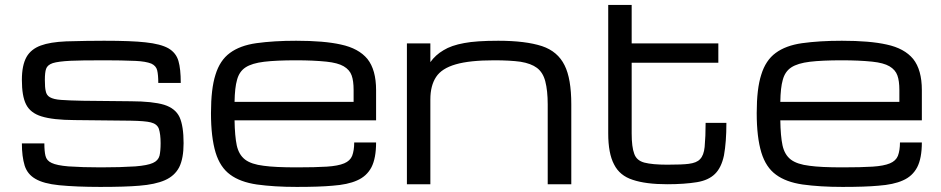

<svg xmlns="http://www.w3.org/2000/svg" viewBox="-20 -736 3761 767"><path d="M215.8 3.9Q153.8 -2.4 121.6 -21.5Q89.8 -39.6 78.6 -74.2Q67.4 -110.8 67.4 -163.1H157.2Q157.2 -131.8 161.6 -113.8Q166 -94.2 186.5 -85Q207 -75.2 253.4 -71.3Q309.1 -67.4 382.8 -67.4Q460.9 -67.4 520.5 -71.3Q569.3 -75.2 590.8 -85Q611.8 -94.2 617.2 -113.8Q621.6 -132.8 621.6 -164.1Q621.6 -199.7 614.7 -221.2Q607.9 -240.7 582.5 -247.1Q560.1 -252.9 501.5 -253.9L277.8 -256.3Q191.4 -256.8 146 -271Q101.1 -284.7 84 -319.3Q67.4 -352.1 67.4 -417Q67.4 -475.1 85.9 -508.3Q104 -540 143.1 -554.2Q179.7 -567.9 244.6 -570.8Q330.1 -573.2 395.5 -573.2Q505.9 -573.2 561 -566.9Q621.6 -560.5 652.8 -543Q683.6 -524.9 692.9 -492.2Q702.1 -460.9 702.1 -404.8H612.3Q612.3 -436.5 607.9 -455.1Q603.5 -473.1 584.5 -481.9Q562.5 -490.7 522 -492.7Q463.4 -495.1 400.4 -495.1Q296.9 -495.1 262.2 -493.2Q212.9 -490.7 190.9 -483.9Q169.4 -476.6 164.1 -460.9Q159.2 -446.8 159.2 -417Q159.2 -385.7 162.6 -372.6Q165.5 -355.5 179.2 -347.7Q194.3 -338.9 224.1 -336.9Q255.9 -334.5 310.5 -333.5L503.4 -331.5Q590.3 -331.1 635.7 -317.4Q680.7 -303.2 697.3 -268.1Q713.4 -232.4 713.4 -164.1Q713.4 -103 695.8 -67.9Q677.7 -33.2 638.7 -16.1Q599.6 1 536.1 5.9Q481 10.7 380.4 10.7Q285.2 10.7 215.8 3.9Z M1482.4 -167Q1482.4 -104 1463.9 -67.9Q1444.8 -31.7 1406.2 -15.1Q1369.6 1.5 1308.1 5.9Q1256.3 10.7 1165.5 10.7Q1075.7 10.7 1005.9 1Q939.5 -8.8 899.9 -38.1Q859.4 -67.4 841.3 -126.5Q822.8 -188 822.8 -284.2Q822.8 -381.8 840.8 -437.5Q858.4 -495.1 898.4 -524.4Q938.5 -554.2 1003.9 -563.5Q1073.7 -573.2 1163.1 -573.2Q1274.9 -573.2 1341.8 -558.1Q1412.6 -543 1447.8 -500.5Q1482.4 -457 1482.4 -376V-255.4H917Q918 -192.4 925.8 -155.3Q934.1 -117.7 959 -98.6Q983.9 -79.6 1033.7 -73.7Q1078.1 -67.4 1165.5 -67.4Q1239.7 -67.4 1285.6 -70.3Q1330.6 -73.2 1355 -83.5Q1378.4 -93.3 1386.7 -113.3Q1395 -135.3 1395 -167ZM1163.1 -495.1Q1083.5 -495.1 1035.2 -489.3Q986.3 -483.4 960.9 -466.8Q935.5 -450.2 926.8 -416.5Q918 -386.2 917 -329.1H1392.6V-376Q1392.6 -413.1 1384.8 -434.6Q1377 -457 1353 -471.2Q1329.6 -484.9 1284.2 -489.7Q1231.4 -495.1 1163.1 -495.1Z M1605.5 -562.5H1699.2V-487.8Q1719.7 -516.6 1751.5 -535.2Q1782.7 -554.7 1834.5 -564Q1882.3 -573.2 1970.7 -573.2Q2079.1 -573.2 2145 -551.8Q2208 -530.8 2235.4 -475.1Q2262.2 -421.9 2262.2 -318.8V0H2168V-318.8Q2168 -374 2158.2 -411.6Q2148.9 -446.8 2125 -464.8Q2101.6 -482.4 2059.6 -489.3Q2017.6 -495.1 1954.1 -495.1Q1856.4 -495.1 1800.8 -479Q1744.6 -462.9 1722.2 -428.7Q1699.2 -394 1699.2 -338.9V0H1605.5Z M2645.5 0Q2560.1 0 2507.8 -17.6Q2455.6 -34.2 2433.1 -79.1Q2409.7 -123 2409.7 -203.1V-716.3H2503.4V-562.5H2849.6V-485.4H2503.4V-203.1Q2503.4 -148.4 2513.7 -121.6Q2522.9 -94.7 2554.2 -86.4Q2586.4 -78.1 2645.5 -78.1Q2705.6 -78.1 2731 -81.5Q2763.2 -85.4 2776.4 -100.1Q2791.5 -115.2 2794.9 -148.9Q2798.8 -190.4 2798.8 -245.1H2881.8Q2881.8 -168.5 2872.1 -115.2Q2861.8 -66.4 2836.4 -41.5Q2811 -16.1 2764.6 -8.3Q2713.9 0 2645.5 0Z M3662.6 -167Q3662.6 -104 3644 -67.9Q3625 -31.7 3586.4 -15.1Q3549.8 1.5 3488.3 5.9Q3436.5 10.7 3345.7 10.7Q3255.9 10.7 3186 1Q3119.6 -8.8 3080.1 -38.1Q3039.6 -67.4 3021.5 -126.5Q3002.9 -188 3002.9 -284.2Q3002.9 -381.8 3021 -437.5Q3038.6 -495.1 3078.6 -524.4Q3118.7 -554.2 3184.1 -563.5Q3253.9 -573.2 3343.3 -573.2Q3455.1 -573.2 3522 -558.1Q3592.8 -543 3627.9 -500.5Q3662.6 -457 3662.6 -376V-255.4H3097.2Q3098.1 -192.4 3106 -155.3Q3114.3 -117.7 3139.2 -98.6Q3164.1 -79.6 3213.9 -73.7Q3258.3 -67.4 3345.7 -67.4Q3419.9 -67.4 3465.8 -70.3Q3510.7 -73.2 3535.2 -83.5Q3558.6 -93.3 3566.9 -113.3Q3575.2 -135.3 3575.2 -167ZM3343.3 -495.1Q3263.7 -495.1 3215.3 -489.3Q3166.5 -483.4 3141.1 -466.8Q3115.7 -450.2 3106.9 -416.5Q3098.1 -386.2 3097.2 -329.1H3572.8V-376Q3572.8 -413.1 3564.9 -434.6Q3557.1 -457 3533.2 -471.2Q3509.8 -484.9 3464.4 -489.7Q3411.6 -495.1 3343.3 -495.1Z"/></svg>

Font: Michroma+
Style: Regular
Weight: 400
Designer: beogot
Foundry: beogot
Version: Version